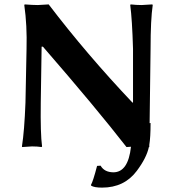

<svg xmlns="http://www.w3.org/2000/svg" viewBox="-20 -668 788 876"><path d="M101.1 -444.8Q104 -552.7 90.8 -645L92.8 -647.9Q129.9 -645 152.8 -645Q152.8 -645 202.1 -647.9Q375.5 -420.4 584 -200.2H586.9V-444.8Q583 -578.6 574.2 -645L576.2 -647.9Q602.1 -645 626 -645Q626 -645 674.8 -647.9L676.8 -645Q667 -579.1 667 -444.8L662.6 -106L667 -106.9Q667 -41 661.1 -6.8V2.9Q660.6 2.9 660.2 2.9Q659.7 2.9 659.2 2.9Q648.9 51.8 604 111.8Q546.9 188 445.8 188Q409.7 188 396 179.2L395 175.8Q404.8 158.7 422.9 88.9L439 87.9Q456.1 117.7 497.1 118.2Q564.9 118.2 577.6 1.5Q564 2.4 557.1 2.9Q417 -177.2 175.8 -455.1H169.9L166 -200.2Q164.1 -58.1 171.9 0L169.9 2.9Q149.9 0 126 0L81.1 2.9L80.1 0Q91.3 -70.8 96.2 -200.2Z"/></svg>

Font: Linux Biolinum
Style: Bold
Weight: 700
Designer: Philipp H. Poll
Foundry: Philipp H. Poll
Version: Version 1.3.2 ; ttfautohint (v0.9)